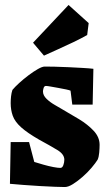

<svg xmlns="http://www.w3.org/2000/svg" viewBox="-20 -741 434 773"><path d="M241 12Q229 12 201.5 11Q174 10 140 8Q106 6 73.5 3.5Q41 1 20 -1L23 -169H97L118 -89Q134 -84 155 -78Q176 -72 194.5 -68.5Q213 -65 223 -65Q231 -65 235 -76Q239 -87 239 -98Q239 -120 211 -137Q183 -154 137 -179Q90 -206 65 -228.5Q40 -251 31.5 -274.5Q23 -298 23 -326Q23 -339 24.5 -353Q26 -367 30 -379Q40 -391 57.5 -407Q75 -423 95 -438Q115 -453 132.5 -463Q150 -473 160 -473Q174 -473 200 -472.5Q226 -472 256 -470.5Q286 -469 313 -467.5Q340 -466 356 -464L353 -320H271L264 -376Q260 -378 246 -381Q232 -384 215 -387Q198 -390 184 -392.5Q170 -395 165 -395Q158 -395 155.5 -386.5Q153 -378 153 -373Q153 -357 167.5 -343Q182 -329 201.5 -318Q221 -307 234 -299Q264 -282 298.5 -261Q333 -240 357 -214.5Q381 -189 381 -158Q381 -145 379.5 -127Q378 -109 373 -98Q365 -85 349 -66Q333 -47 313 -29.5Q293 -12 274 0Q255 12 241 12ZM157 -517 113 -569 256 -721 337 -648 331 -600Q308 -587 277 -572Q246 -557 214.5 -543Q183 -529 157 -517Z"/></svg>

Font: Grenze Gotisch Black
Style: Regular
Weight: 900
Designer: Renata Polastri
Foundry: Omnibus-Type
Version: Version 1.001